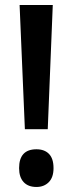

<svg xmlns="http://www.w3.org/2000/svg" viewBox="-20 -734 289 764"><path d="M170 -220H79L58 -714H190ZM56 -65Q56 -140 125 -140Q157 -140 175 -121.5Q193 -103 193 -65Q193 -28 174 -9Q155 10 125 10Q92 10 74 -9.5Q56 -29 56 -65Z"/></svg>

Font: Noto Sans Thai Looped ExtraCondensed SemiBold
Style: Regular
Weight: 600
Width: 2
Designer: Sasikarn Vongin, Ben Mitchell
Foundry: The Fontpad Ltd
Version: Version 1.001; ttfautohint (v1.8.4.7-5d5b)